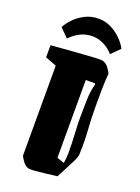

<svg xmlns="http://www.w3.org/2000/svg" viewBox="-156 -887 706 968"><g transform="rotate(20 197.0 -403.0)"><path d="M293 -626Q312 -620 324.5 -602Q337 -584 341 -575Q337 -533 336.5 -486.5Q336 -440 336 -405Q336 -335 340.5 -273.5Q345 -212 342 -141Q341 -128 331 -107Q321 -86 310 -66L276 -1Q249 2 217 6Q185 10 159 12Q133 14 125 12Q106 6 93.5 -12Q81 -30 77 -39V-522L17 -545V-610Q92 -616 151 -620.5Q210 -625 247.5 -627Q285 -629 293 -626ZM244 -89 283 -75Q288 -103 288 -130.5Q288 -158 287 -187Q286 -218 284 -250.5Q282 -283 282 -318Q282 -363 283.5 -413.5Q285 -464 296 -500L294 -506H244ZM201 -819Q238 -819 269.5 -802.5Q301 -786 324.5 -762Q348 -738 359 -715L314 -670Q292 -696 262 -710.5Q232 -725 201 -725Q167 -725 137.5 -710.5Q108 -696 83 -670L38 -715Q50 -738 73 -762Q96 -786 128.5 -802.5Q161 -819 201 -819Z"/></g></svg>

Font: Grenze Gotisch Black
Style: Regular
Weight: 900
Designer: Renata Polastri
Foundry: Omnibus-Type
Version: Version 1.001